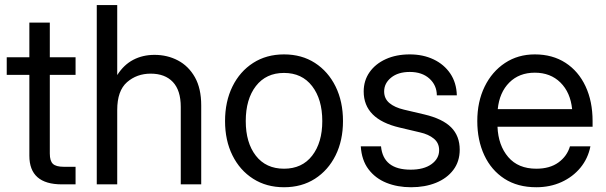

<svg xmlns="http://www.w3.org/2000/svg" viewBox="-20 -748 2457 779"><path d="M286.6 -515.6V-444.3H182.1V-125Q182.1 -95.2 194.6 -83.3Q207 -71.3 238.8 -71.3H286.6V0H231Q99.1 0 99.1 -116.2V-444.3H7.3V-515.6H99.1V-656.2H182.1V-515.6Z M455.6 -301.8V0H372.6V-727.5H455.6V-443.4Q482.4 -485.4 520.8 -505.4Q559.1 -525.4 606.9 -525.4Q659.2 -525.4 702.1 -502.7Q745.1 -480 770.8 -434.6Q796.4 -389.2 796.4 -320.3V0H713.4V-314.5Q713.4 -381.3 681.4 -415.3Q649.4 -449.2 591.3 -449.2Q535.2 -449.2 495.4 -414.6Q455.6 -379.9 455.6 -301.8Z M1132.3 11.7Q1061 11.7 1007.1 -22.7Q953.1 -57.1 923.1 -117.7Q893.1 -178.2 893.1 -256.8Q893.1 -335.9 923.1 -397Q953.1 -458 1007.1 -492.7Q1061 -527.3 1132.3 -527.3Q1204.1 -527.3 1257.8 -492.7Q1311.5 -458 1341.6 -397Q1371.6 -335.9 1371.6 -256.8Q1371.6 -178.2 1341.6 -117.7Q1311.5 -57.1 1257.8 -22.7Q1204.1 11.7 1132.3 11.7ZM1132.3 -63.5Q1205.6 -63.5 1246.6 -116.5Q1287.6 -169.4 1287.6 -256.8Q1287.6 -345.2 1246.3 -398.7Q1205.1 -452.1 1132.3 -452.1Q1059.6 -452.1 1018.3 -398.9Q977.1 -345.7 977.1 -256.8Q977.1 -168.9 1018.1 -116.2Q1059.1 -63.5 1132.3 -63.5Z M1647.9 11.7Q1592.8 11.7 1547.9 -6.3Q1502.9 -24.4 1475.1 -61.3Q1447.3 -98.1 1443.8 -154.3H1525.9Q1534.7 -59.6 1646 -59.6Q1699.7 -59.6 1730.7 -82Q1761.7 -104.5 1761.7 -138.7Q1761.7 -168 1740.2 -185.5Q1718.8 -203.1 1684.1 -210.9L1601.1 -230.5Q1455.6 -264.6 1455.6 -377Q1455.6 -420.9 1479.2 -454.8Q1502.9 -488.8 1545.2 -508.1Q1587.4 -527.3 1642.6 -527.3Q1696.3 -527.3 1739 -507.1Q1781.7 -486.8 1806.9 -449.7Q1832 -412.6 1833.5 -361.3H1752.4Q1752 -402.3 1722.2 -429.2Q1692.4 -456.1 1642.6 -456.1Q1595.2 -456.1 1566.9 -433.1Q1538.6 -410.2 1538.6 -377Q1538.6 -347.7 1560.1 -329.8Q1581.5 -312 1618.7 -303.2L1701.7 -283.7Q1775.9 -266.1 1810.5 -231.2Q1845.2 -196.3 1845.2 -140.6Q1845.2 -92.8 1819.3 -58.6Q1793.5 -24.4 1748.8 -6.3Q1704.1 11.7 1647.9 11.7Z M2155.8 11.7Q2080.1 11.7 2026.6 -22.9Q1973.1 -57.6 1944.8 -118.4Q1916.5 -179.2 1916.5 -256.8Q1916.5 -335.4 1946.3 -396.5Q1976.1 -457.5 2028.8 -492.4Q2081.5 -527.3 2149.9 -527.3Q2221.7 -527.3 2274.4 -493.2Q2327.1 -459 2355.7 -397.9Q2384.3 -336.9 2384.3 -256.8V-233.9H1998.5Q2001.5 -158.2 2042 -110.8Q2082.5 -63.5 2155.8 -63.5Q2210.9 -63.5 2245.8 -88.9Q2280.8 -114.3 2292.5 -154.3H2375.5Q2365.7 -105 2335 -67.6Q2304.2 -30.3 2258.1 -9.3Q2211.9 11.7 2155.8 11.7ZM1999.5 -305.2H2301.3Q2294.4 -373 2253.9 -413.1Q2213.4 -453.1 2149.9 -453.1Q2086.4 -453.1 2046.4 -413.1Q2006.3 -373 1999.5 -305.2Z"/></svg>

Font: Inter Display
Style: Regular
Weight: 400
Designer: Rasmus Andersson
Foundry: rsms
Version: Version 4.001;git-9221beed3